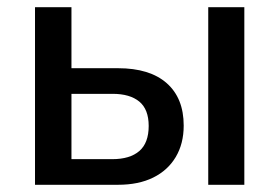

<svg xmlns="http://www.w3.org/2000/svg" viewBox="-20 -512 774 532"><path d="M77 0V-492H178V-323H307Q395 -323 442 -281.5Q489 -240 489 -164Q489 -114 467 -77Q445 -40 404.5 -20Q364 0 307 0ZM178 -71H291Q340 -71 366 -93.5Q392 -116 392 -163Q392 -209 366 -230.5Q340 -252 292 -252H178ZM557 0V-492H657V0Z"/></svg>

Font: Nunito Sans 10pt SemiCondensed SemiBold
Style: Regular
Weight: 600
Width: 4
Designer: Vernon Adams
Foundry: Vernon Adams
Version: Version 3.101;gftools[0.9.27]